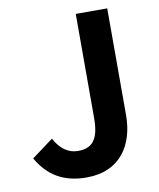

<svg xmlns="http://www.w3.org/2000/svg" viewBox="-84 -808 737 889"><g transform="rotate(-10 284.0 -363.5)"><path d="M252.2 13.8C410.6 13.8 481 -99.6 481 -238.8V-740.8H333V-250.8C333 -148.8 299.4 -114 233.7 -114C191.8 -114 152.4 -137.3 124 -191.1L22.8 -116C72.3 -29.5 144.6 13.8 252.2 13.8Z"/></g></svg>

Font: Source Han Sans JP VF
Style: Regular
Weight: 250
Designer: Ryoko NISHIZUKA 西塚涼子 (kana, bopomofo & ideographs); Paul D. Hunt (Latin, Greek & Cyrillic); Sandoll Communications 산돌커뮤니
Foundry: Adobe
Version: Version 2.004;hotconv 1.0.118;makeotfexe 2.5.65603